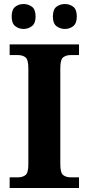

<svg xmlns="http://www.w3.org/2000/svg" viewBox="-20 -935 441 955"><path d="M28 0V-53H70Q92 -53 106.5 -64Q121 -75 121 -118V-596Q121 -639 106.5 -650Q92 -661 70 -661H28V-714H373V-661H331Q309 -661 294.5 -650Q280 -639 280 -596V-118Q280 -75 294.5 -64Q309 -53 331 -53H373V0ZM303 -791Q279 -791 261 -804.8Q243 -818.6 243 -852.7Q243 -888 261 -901.5Q279 -915 303 -915Q326 -915 344 -901.7Q362 -888.4 362 -853Q362 -818.7 344 -804.8Q326 -791 303 -791ZM97 -791Q74 -791 56 -804.8Q38 -818.6 38 -852.7Q38 -888 56 -901.5Q74 -915 97 -915Q120 -915 138.5 -901.7Q157 -888.4 157 -853Q157 -818.7 138.5 -804.8Q120 -791 97 -791Z"/></svg>

Font: Noto Serif Test
Style: Regular
Weight: 400
Version: Version 1.000